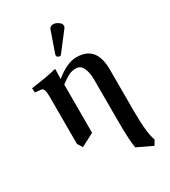

<svg xmlns="http://www.w3.org/2000/svg" viewBox="-219 -787 999 1130"><g transform="rotate(-30 280.5 -222.0)"><path d="M330.1 -681.2Q346.2 -681.2 363.5 -669.2Q380.9 -657.2 380.9 -643.1Q380.9 -634.3 376 -627.9L282.2 -505.9Q276.4 -498 271 -498Q265.1 -498 258.1 -502.4Q251 -506.8 251 -512.2Q251 -518.1 252 -521L301.8 -664.1Q308.1 -681.2 330.1 -681.2ZM209 -380.9Q286.1 -444.8 351.1 -444.8Q485.8 -444.8 485.8 -284.2V0Q485.8 146 507.8 205.1L488.8 236.8L386.2 188Q376.5 142.1 376 0V-276.9Q376 -326.7 361.1 -357.9Q346.2 -389.2 314.9 -389.2Q287.1 -389.2 264.6 -377.7Q242.2 -366.2 209 -340.8V-13.2L120.1 33.2L99.1 -1V-320.8Q99.1 -356 93.5 -368.9Q87.9 -381.8 77.1 -382.8L36.1 -387.2L34.2 -417Q156.2 -433.1 202.1 -446.8Q209 -446.8 209 -443.8L207 -380.9Z"/></g></svg>

Font: Linux Libertine
Style: Semibold
Weight: 600
Designer: Philipp H. Poll
Foundry: Philipp H. Poll
Version: Version 5.1.2 ; ttfautohint (v0.9)